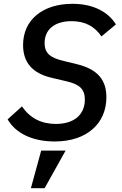

<svg xmlns="http://www.w3.org/2000/svg" viewBox="-20 -730 640 1007"><path d="M142 257H214L324 60H196ZM267 12C436 12 538 -83 538 -220C538 -309 494 -366 385 -393L315 -410C246 -426 214 -449 214 -504C214 -575 266 -619 355 -619C427 -619 477 -591 512 -539L588 -602C549 -665 473 -710 360 -710C204 -710 101 -626 101 -494C101 -405 147 -345 255 -321L327 -304C399 -288 425 -261 425 -208C425 -129 369 -80 273 -80C196 -80 137 -111 95 -172L20 -104C61 -33 147 12 267 12Z"/></svg>

Font: IBM Mono Medium
Style: Italic
Weight: 500
Italic angle: -9°
Monospace: yes
Designer: Mike Abbink, Paul van der Laan, Pieter van Rosmalen
Foundry: Bold Monday
Version: Version 2.3